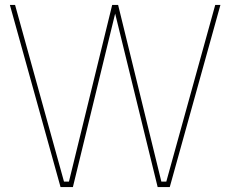

<svg xmlns="http://www.w3.org/2000/svg" viewBox="-20 -757 932 777"><path d="M225 0 20 -737H41L239 -22H259L434 -737H458L633 -22H653L851 -737H872L667 0H618L446 -702L275 0Z"/></svg>

Font: Tomorrow Thin
Style: Regular
Weight: 250
Designer: Tony de Marco, Monica Rizzolli
Foundry: Just in Type
Version: Version 2.002